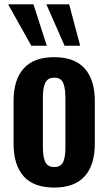

<svg xmlns="http://www.w3.org/2000/svg" viewBox="-20 -848 495 877"><path d="M123 -639.2 17.1 -828.1H132.8L193.8 -639.2ZM274.9 -639.2 191.9 -828.1H295.9L346.2 -639.2ZM227.1 8.8Q134.3 8.8 88.1 -42.7Q42 -94.2 42 -191.9V-386.2Q42 -483.9 88.1 -535.4Q134.3 -586.9 227.1 -586.9Q320.3 -586.9 366.7 -535.4Q413.1 -483.9 413.1 -386.2V-191.9Q413.1 -94.2 366.7 -42.7Q320.3 8.8 227.1 8.8ZM228 -85Q244.6 -85 255.1 -92Q265.6 -99.1 270.8 -113.8Q275.9 -128.4 277.3 -143.6Q278.8 -158.7 278.8 -182.1V-395Q278.8 -418.5 277.1 -433.8Q275.4 -449.2 270.5 -464.1Q265.6 -479 255.1 -486.1Q244.6 -493.2 228 -493.2Q210.9 -493.2 200.2 -485.8Q189.5 -478.5 184.3 -463.9Q179.2 -449.2 177.5 -433.8Q175.8 -418.5 175.8 -395V-182.1Q175.8 -159.2 177.5 -144Q179.2 -128.9 184.3 -114.3Q189.5 -99.6 200.2 -92.3Q210.9 -85 228 -85Z"/></svg>

Font: Oswald Medium
Style: Regular
Weight: 500
Designer: Vernon Adams
Foundry: Vernon Adams
Version: Version 4.103